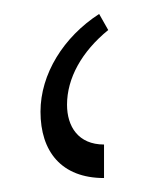

<svg xmlns="http://www.w3.org/2000/svg" viewBox="-20 -780 214 275"><path d="M129 -525V-573C92 -573 76 -599 76 -630C76 -668 97 -706 135 -737L122 -760C71 -727 38 -674 38 -620C38 -563 68 -525 129 -525Z"/></svg>

Font: Noto Serif Armenian Condensed Light
Style: Regular
Weight: 300
Width: 3
Designer: Monotype Design Team
Foundry: Monotype Imaging Inc.
Version: Version 2.008